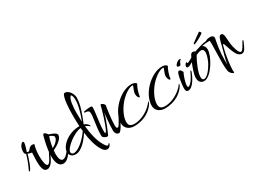

<svg xmlns="http://www.w3.org/2000/svg" viewBox="-35 -1451 3055 2266"><g transform="rotate(-30 1492.5 -318.0)"><path d="M222 -53C282 -53 323 -142 347 -207C348 -212 349 -216 349 -217C349 -220 348 -221 346 -221C341 -221 336 -217 333 -210C330 -202 321 -185 307 -159C301 -146 276 -96 253 -96C228 -96 216 -161 216 -233C216 -288 223 -347 236 -380V-383C236 -391 224 -394 209 -394C166 -394 152 -344 132 -344C123 -344 113 -352 113 -352C123 -377 142 -440 142 -459C142 -472 138 -479 130 -479C116 -479 76 -445 76 -374C76 -357 82 -341 95 -336C78 -275 57 -218 30 -163C25 -154 23 -146 23 -141C23 -137 24 -135 27 -135C51 -135 108 -308 111 -330C122 -323 143 -317 164 -314C163 -286 159 -241 159 -197C159 -156 163 -122 172 -95C181 -67 197 -53 222 -53Z M421 -16C464 -16 496 -51 519 -80C535 -101 552 -131 568 -163C584 -198 581 -206 576 -206C571 -206 568 -204 567 -200C548 -157 493 -61 439 -61C407 -61 395 -108 395 -161C395 -177 396 -193 398 -209C464 -239 537 -290 537 -341C537 -366 487 -388 441 -402C437 -408 430 -416 421 -426C412 -435 403 -440 396 -440C389 -440 384 -435 381 -426C377 -411 353 -328 343 -247C340 -226 337 -196 337 -164C337 -93 352 -16 421 -16ZM401 -237C409 -292 420 -339 436 -382C465 -371 491 -355 491 -340C491 -299 448 -262 401 -237Z M954 97C989 97 1004 61 1008 51V47C1008 43 1007 41 1005 41C1000 41 991 60 980 60C969 60 956 47 933 6C894 -63 871 -159 860 -271C877 -267 893 -258 910 -243C912 -240 914 -238 916 -238C918 -238 919 -239 919 -242C919 -257 899 -279 872 -292L858 -297V-300C905 -415 945 -518 945 -615C945 -664 902 -733 851 -733C843 -733 837 -730 833 -723C807 -676 799 -562 799 -457C799 -405 800 -354 803 -305H802C638 -305 522 -188 522 -114C522 -102 524 -38 602 -38C684 -38 767 -140 812 -211C825 -106 849 -13 892 54C910 83 931 97 954 97ZM855 -336C853 -373 852 -412 852 -452C852 -541 860 -640 896 -670C912 -665 919 -632 919 -593C919 -572 916 -547 912 -526C899 -459 883 -408 855 -336ZM591 -62C586 -62 580 -63 575 -64C562 -71 556 -80 556 -92C556 -152 720 -275 805 -278L809 -236C761 -162 658 -62 591 -62Z M1168 1C1205 1 1270 -152 1284 -187C1286 -192 1287 -196 1287 -198C1287 -201 1286 -203 1283 -203C1267 -203 1214 -64 1188 -64C1179 -64 1168 -65 1168 -106C1168 -174 1189 -334 1197 -365C1189 -384 1168 -402 1153 -402C1148 -402 1146 -400 1145 -397C1129 -326 1079 -164 1048 -104C1040 -89 1034 -82 1029 -82C1022 -82 1022 -102 1022 -121C1022 -209 1051 -349 1051 -423C1051 -434 1039 -437 1020 -437C1000 -437 979 -433 954 -430C940 -429 933 -424 933 -417C933 -413 937 -411 945 -411C960 -411 987 -405 992 -394C996 -385 997 -371 997 -358C997 -327 990 -291 987 -266C980 -210 970 -154 970 -93C970 -84 970 -75 971 -68C973 -56 1006 -33 1027 -33C1036 -33 1041 -37 1044 -44C1049 -61 1112 -189 1138 -299C1134 -264 1120 -154 1120 -58C1120 -23 1145 1 1168 1Z M1367 20C1517 20 1606 -58 1646 -120C1651 -127 1655 -141 1655 -148C1655 -151 1654 -152 1653 -152C1653 -152 1651 -152 1650 -149C1590 -65 1479 -3 1380 -3C1361 -3 1344 -7 1329 -16C1314 -25 1306 -44 1306 -73C1306 -148 1365 -256 1433 -322C1501 -387 1553 -408 1581 -408C1585 -408 1591 -409 1591 -404C1591 -391 1561 -341 1561 -306C1561 -269 1578 -245 1587 -245C1592 -245 1596 -249 1597 -256C1597 -295 1631 -382 1642 -393C1643 -394 1644 -396 1644 -398C1644 -411 1617 -428 1580 -428C1426 -428 1244 -246 1244 -87C1244 -27 1290 20 1367 20Z M1785 20C1935 20 2024 -58 2064 -120C2069 -127 2073 -141 2073 -148C2073 -151 2072 -152 2071 -152C2071 -152 2069 -152 2068 -149C2008 -65 1897 -3 1798 -3C1779 -3 1762 -7 1747 -16C1732 -25 1724 -44 1724 -73C1724 -148 1783 -256 1851 -322C1919 -387 1971 -408 1999 -408C2003 -408 2009 -409 2009 -404C2009 -391 1979 -341 1979 -306C1979 -269 1996 -245 2005 -245C2010 -245 2014 -249 2015 -256C2015 -295 2049 -382 2060 -393C2061 -394 2062 -396 2062 -398C2062 -411 2035 -428 1998 -428C1844 -428 1662 -246 1662 -87C1662 -27 1708 20 1785 20Z M2182 -327C2207 -327 2202 -367 2225 -384C2231 -388 2234 -391 2234 -394C2234 -397 2231 -399 2225 -399C2192 -399 2153 -361 2153 -343C2153 -340 2154 -337 2157 -335C2165 -331 2174 -327 2182 -327ZM2128 -25C2196 -25 2252 -149 2268 -191C2271 -200 2273 -206 2273 -211C2273 -215 2272 -217 2269 -217C2263 -217 2257 -208 2251 -190C2244 -172 2230 -146 2207 -112C2201 -102 2168 -63 2151 -63C2144 -63 2140 -71 2140 -87C2140 -133 2174 -221 2188 -246C2185 -251 2180 -258 2173 -269C2166 -280 2157 -285 2148 -285C2125 -285 2112 -227 2100 -136C2096 -111 2095 -91 2095 -74C2095 -41 2103 -25 2128 -25Z M2461 -462C2466 -462 2473 -464 2484 -468C2513 -479 2598 -527 2601 -538C2601 -539 2601 -540 2601 -540C2601 -547 2591 -563 2584 -563C2580 -563 2578 -563 2569 -556C2562 -552 2483 -492 2470 -484C2463 -479 2458 -475 2457 -470C2457 -469 2457 -468 2457 -468C2457 -464 2458 -462 2461 -462ZM2347 -29C2444 -29 2568 -239 2568 -332C2568 -367 2552 -390 2531 -399C2558 -406 2589 -409 2622 -409C2649 -409 2678 -401 2699 -401C2704 -401 2707 -402 2707 -405C2707 -414 2699 -420 2684 -424C2669 -428 2654 -430 2639 -430C2586 -430 2530 -418 2479 -399C2463 -396 2446 -390 2431 -383C2422 -390 2411 -395 2396 -395C2387 -395 2375 -390 2367 -375L2352 -345C2331 -334 2313 -324 2300 -317C2293 -313 2287 -312 2283 -312C2280 -312 2278 -313 2278 -316C2278 -317 2278 -319 2279 -320C2279 -321 2280 -322 2280 -323C2280 -325 2279 -326 2276 -326C2253 -326 2244 -292 2244 -283C2244 -275 2250 -267 2263 -267C2282 -267 2307 -281 2330 -296C2317 -265 2305 -233 2294 -198C2283 -163 2277 -134 2277 -110C2277 -65 2299 -29 2347 -29ZM2358 -50C2339 -50 2330 -65 2330 -94C2330 -152 2374 -254 2412 -324C2415 -331 2420 -337 2425 -342C2450 -353 2474 -362 2489 -362C2520 -362 2529 -342 2529 -315C2529 -271 2501 -204 2485 -177C2451 -116 2398 -50 2358 -50Z M2696 62C2701 62 2703 60 2703 55C2703 51 2700 45 2700 28C2700 -22 2714 -156 2748 -278C2751 -291 2758 -296 2761 -296C2770 -296 2806 -140 2847 -106C2862 -93 2878 -86 2893 -86C2933 -86 2949 -128 2982 -203C2984 -209 2985 -213 2985 -216C2985 -219 2984 -221 2982 -221C2966 -221 2928 -111 2894 -111C2879 -111 2855 -144 2839 -220C2818 -320 2839 -407 2791 -407C2764 -407 2754 -379 2730 -275C2710 -195 2687 -133 2679 -58V-67C2679 -82 2678 -101 2678 -126C2678 -231 2694 -330 2709 -401C2710 -404 2710 -408 2710 -411C2710 -423 2701 -445 2661 -445C2622 -445 2601 -431 2601 -428C2599 -428 2636 -423 2639 -420C2640 -404 2641 -382 2641 -358C2641 -287 2636 -182 2636 -105C2636 -57 2639 -17 2644 6C2653 39 2683 62 2696 62Z"/></g></svg>

Font: Comforter
Style: Regular
Weight: 400
Designer: Robert E. Leuschke
Foundry: Robert E. Leuschke
Version: Version 1.013; ttfautohint (v1.8.3)